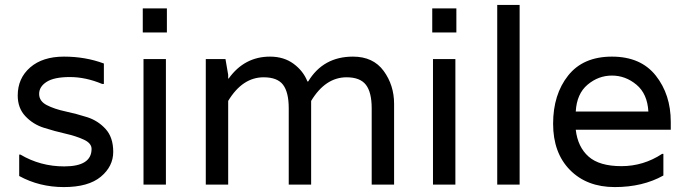

<svg xmlns="http://www.w3.org/2000/svg" viewBox="-20 -750 2788 780"><path d="M58 -35V-122H63Q144 -74 241 -74Q352 -74 352 -145Q352 -168 321 -182.5Q290 -197 246 -207Q202 -217 158 -231Q114 -245 83 -278Q52 -311 52 -362Q52 -432 102.5 -476Q153 -520 240 -520Q327 -520 402 -492V-409H395Q328 -437 264 -437Q200 -437 169.5 -417.5Q139 -398 139 -368.5Q139 -339 170 -323Q201 -307 245.5 -297.5Q290 -288 334 -274Q378 -260 409 -226Q440 -192 440 -133Q440 -74 389.5 -32Q339 10 239.5 10Q140 10 58 -35Z M563 0V-510H654V0ZM658 -716V-618H560V-716Z M1414 -520Q1496 -520 1538.5 -462Q1581 -404 1581 -328V0H1490V-310Q1490 -375 1466.5 -405.5Q1443 -436 1388 -436Q1302 -436 1244 -340V0H1153V-310Q1153 -375 1130 -405.5Q1107 -436 1051 -436Q965 -436 907 -340V0H816V-510H896L907 -446V-431H909Q973 -520 1077 -520Q1133 -520 1172.5 -491Q1212 -462 1229 -419H1232Q1293 -520 1414 -520Z M1739 0V-510H1830V0ZM1834 -716V-618H1736V-716Z M2091 -730V0H2000V-730Z M2705 -255V-223H2319Q2327 -153 2371 -114Q2415 -75 2504.5 -75Q2594 -75 2670 -125H2675V-37Q2591 10 2477.5 10Q2364 10 2295.5 -59.5Q2227 -129 2227 -247.5Q2227 -366 2288 -443Q2349 -520 2466 -520Q2583 -520 2644 -443Q2705 -366 2705 -255ZM2319 -297H2614Q2610 -369 2565.5 -406Q2521 -443 2466 -443Q2411 -443 2367 -406Q2323 -369 2319 -297Z"/></svg>

Font: Varela
Style: Regular
Weight: 400
Designer: Joe Prince
Foundry: Joe Prince
Version: Version 1.000